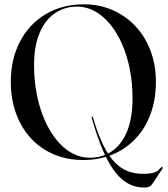

<svg xmlns="http://www.w3.org/2000/svg" viewBox="-20 -730 776 888"><path d="M367 -710Q440 -710 501 -683.2Q562 -656.5 607 -608.2Q652 -560 676.5 -494.5Q701 -429 701 -351.5Q701 -270 676.5 -203.2Q652 -136.5 607 -88.8Q562 -41 500.5 -15.5Q439 10 365 10Q290 10 228.5 -16.2Q167 -42.5 122.5 -91Q78 -139.5 54 -205.8Q30 -272 30 -352Q30 -432.5 55 -498.5Q80 -564.5 125 -611.8Q170 -659 231.8 -684.5Q293.5 -710 367 -710ZM593 -274.5Q593 -345.5 580.5 -409.2Q568 -473 544.5 -526.2Q521 -579.5 489 -618.2Q457 -657 418.5 -678.2Q380 -699.5 337 -699.5Q278.5 -699.5 233.5 -668.5Q188.5 -637.5 163 -577.2Q137.5 -517 137.5 -429.5Q137.5 -357.5 150.2 -293Q163 -228.5 186.5 -175Q210 -121.5 242 -82.2Q274 -43 312.8 -21.8Q351.5 -0.5 395 -0.5Q454 -0.5 498.5 -31.2Q543 -62 568 -123.2Q593 -184.5 593 -274.5ZM404 -185.5Q403.5 -187.5 404 -189Q404.5 -190.5 405.5 -191Q407 -191.5 408.2 -190.2Q409.5 -189 410 -187Q433.5 -107 459 -56Q484.5 -5 513.2 23.2Q542 51.5 573.8 62.8Q605.5 74 641 74Q666 74 681.2 71Q696.5 68 706.2 61.5Q716 55 723.5 46Q726 43 728 42.2Q730 41.5 731 42.5Q732.5 43.5 732.5 45.8Q732.5 48 730.5 51.5L685 120Q679.5 128.5 670.5 133Q661.5 137.5 647.5 137.5Q610 137.5 577 121.2Q544 105 514.2 67.8Q484.5 30.5 457.2 -31.8Q430 -94 404 -185.5Z"/></svg>

Font: Fraunces 120pt
Style: Regular
Weight: 400
Version: Version 1.000;[b76b70a41]